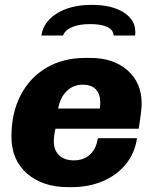

<svg xmlns="http://www.w3.org/2000/svg" viewBox="-20 -759 632 789"><path d="M562 -335Q562 -310 556.5 -273.5Q551 -237 550 -230H208Q201 -200 201 -178Q201 -142 223 -121Q245 -100 283 -100Q324 -100 350 -124Q376 -148 382 -191H543Q534 -129 496.5 -83.5Q459 -38 401.5 -14Q344 10 275 10H259Q156 10 91.5 -45.5Q27 -101 27 -198Q27 -295 65 -368Q103 -441 171.5 -481Q240 -521 331 -521H351Q446 -521 504 -470Q562 -419 562 -335ZM219 -313H390Q392 -327 392 -338Q392 -372 374 -391.5Q356 -411 320 -411Q281 -411 254 -384.5Q227 -358 219 -313ZM536 -628Q536 -618 535 -613H447Q446 -636 421 -648Q396 -660 350 -660Q305 -660 276 -647.5Q247 -635 239 -613H150Q158 -669 214 -704Q270 -739 357 -739Q439 -739 487.5 -708.5Q536 -678 536 -628Z"/></svg>

Font: Chivo ExtraBold Italic
Style: Regular
Weight: 800
Italic angle: -8.05°
Designer: Hector Gatti
Foundry: Omnibus-Type
Version: Version 1.007